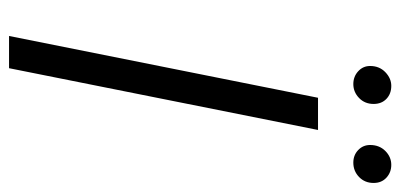

<svg xmlns="http://www.w3.org/2000/svg" viewBox="-256 -650 906 435"><g transform="rotate(90 197.5 -433.0)"><path d="M62 0 202 -700H275L135 0ZM349 -780Q332 -780 320.5 -791Q309 -802 309 -818Q309 -839 322.5 -852.5Q336 -866 354 -866Q371 -866 383 -855Q395 -844 395 -826Q395 -806 381.5 -793Q368 -780 349 -780ZM171 -780Q154 -780 142 -791Q130 -802 130 -818Q130 -839 144 -852.5Q158 -866 175 -866Q193 -866 204.5 -855Q216 -844 216 -826Q216 -806 202.5 -793Q189 -780 171 -780Z"/></g></svg>

Font: MOST Montserrat
Style: Italic
Weight: 400
Italic angle: -11.3°
Designer: Julieta Ulanovsky
Foundry: Julieta Ulanovsky
Version: Version 8.000;March 11, 2024;FontCreator 15.0.0.2926 64-bit